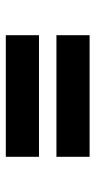

<svg xmlns="http://www.w3.org/2000/svg" viewBox="146 -680 328 660"><g transform="rotate(90 310.0 -350.0)"><path d="M519 -380H101V-494H519ZM101 -206V-320H519V-206Z"/></g></svg>

Font: Rootstock Sans Headline
Style: Bold
Weight: 700
Designer: Florian Karsten
Foundry: Florian Karsten
Version: Version 2.000;FEAKit 1.0